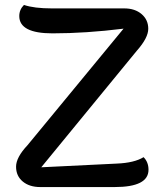

<svg xmlns="http://www.w3.org/2000/svg" viewBox="-20 -757 669 777"><path d="M581 -70Q581 0 444 0H143Q99 0 72 -22.5Q45 -45 45 -82.5Q45 -120 91 -169L480 -641Q327 -622 192.5 -622Q58 -622 58 -692Q58 -718 77 -737Q118 -723 190 -723H483Q526 -723 553 -700Q580 -677 580 -640.5Q580 -604 534 -552L147 -80L453 -95Q524 -98 561 -121Q581 -101 581 -70Z"/></svg>

Font: Laila Medium
Style: Regular
Weight: 500
Designer: Hitesh Malaviya
Foundry: Indian Type Foundry
Version: Version 1.302;PS 1.0;hotconv 1.0.78;makeotf.lib2.5.61930; tt